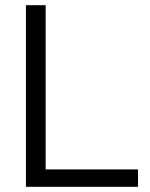

<svg xmlns="http://www.w3.org/2000/svg" viewBox="-20 -720 577 740"><path d="M80 -700H156V-67H512V0H80Z"/></svg>

Font: Chakra Petch
Style: Regular
Weight: 400
Designer: Katatrad Aksorn Co.,Ltd.
Foundry: Cadson Demak Co.,Ltd.
Version: Version 1.000; ttfautohint (v1.6)